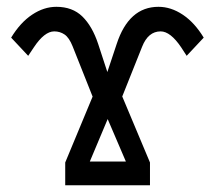

<svg xmlns="http://www.w3.org/2000/svg" viewBox="-20 -552 640 572"><path d="M300.8 -197.3 247.6 -70.8H355ZM452.1 -531.7Q489.3 -531.7 524.4 -508.3Q559.6 -484.9 586.9 -439.9L536.1 -385.7L520 -410.6Q487.8 -458.5 458.5 -458.5Q421.4 -458.5 403.3 -412.6L344.2 -264.6L426.8 -67.9V0H174.3V-67.9L255.9 -264.2L196.3 -414.1Q186 -439.9 172.4 -449.2Q158.7 -458.5 141.6 -458.5Q112.3 -458.5 80.6 -410.6L64 -385.7L13.2 -439.9Q40.5 -484.9 75.7 -508.3Q110.8 -531.7 147.9 -531.7Q195.8 -531.7 225.3 -502.9Q254.9 -474.1 272.5 -420.9L299.8 -337.4L327.6 -420.9Q363.8 -531.7 452.1 -531.7Z"/></svg>

Font: Cousine
Style: Regular
Weight: 400
Monospace: yes
Designer: Steve Matteson
Foundry: Monotype Imaging Inc.
Version: Version 1.21